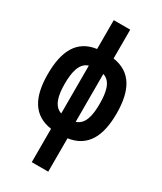

<svg xmlns="http://www.w3.org/2000/svg" viewBox="-244 -845 988 1171"><g transform="rotate(30 250.0 -260.0)"><path d="M192 240H308V5C440 -14 492 -116 492 -275C492 -435 440 -538 308 -557V-760H192V-557C59 -539 8 -435 8 -275C8 -116 59 -14 192 5ZM373 -275C373 -193 359 -125 301 -107V-444C359 -426 373 -358 373 -275ZM127 -275C127 -358 142 -426 199 -444V-107C142 -126 127 -193 127 -275Z"/></g></svg>

Font: Noto Sans Mono ExtraCondensed ExtraBold
Style: Regular
Weight: 800
Width: 2
Designer: Monotype Design Team
Foundry: Monotype Imaging Inc.
Version: Version 2.014